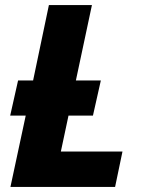

<svg xmlns="http://www.w3.org/2000/svg" viewBox="-20 -734 562 754"><path d="M21 0 81 -280H20L51 -418H110L172 -714H341L278 -418H376L345 -280H249L219 -139H461L432 0Z"/></svg>

Font: Noto Sans ExtraBold
Style: Italic
Weight: 800
Italic angle: -12°
Designer: Monotype Design Team
Foundry: Monotype Imaging Inc.
Version: Version 2.013; ttfautohint (v1.8.4.7-5d5b)